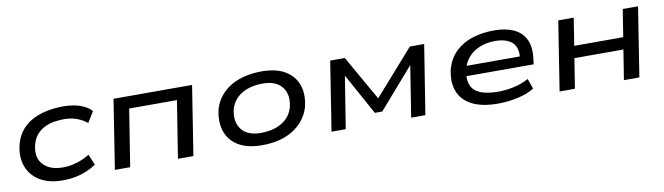

<svg xmlns="http://www.w3.org/2000/svg" viewBox="-33 -927 4696 1358"><g transform="rotate(-10 2315.5 -248.5)"><path d="M337 9Q240 9 175 -29.5Q110 -68 84 -137Q58 -206 80 -297Q97 -358 132.5 -398.5Q168 -439 216.5 -462.5Q265 -486 320 -496Q375 -506 429 -506Q496 -506 548.5 -488.5Q601 -471 632 -437L584 -359Q552 -386 509.5 -401Q467 -416 424 -416Q385 -416 348.5 -410Q312 -404 279.5 -388Q247 -372 223.5 -345Q200 -318 188 -276Q165 -184 213 -132.5Q261 -81 354 -81Q405 -81 455 -96.5Q505 -112 547 -138L579 -61Q548 -40 510 -24Q472 -8 429 0.5Q386 9 337 9Z M712 0 790 -497H1354L1276 0H1165L1230 -410H887L822 0Z M1769 9Q1663 9 1598 -31Q1533 -71 1510.5 -141Q1488 -211 1510 -300Q1527 -352 1559 -390.5Q1591 -429 1635.5 -454.5Q1680 -480 1735.5 -493Q1791 -506 1854 -506Q1959 -506 2024 -466.5Q2089 -427 2112 -358Q2135 -289 2112 -199Q2095 -147 2063 -108.5Q2031 -70 1987 -43.5Q1943 -17 1888 -4Q1833 9 1769 9ZM1776 -78Q1832 -78 1878 -93Q1924 -108 1957.5 -138Q1991 -168 2006 -216Q2030 -305 1987.5 -362.5Q1945 -420 1846 -420Q1792 -420 1745.5 -405.5Q1699 -391 1665.5 -360.5Q1632 -330 1616 -283Q1593 -193 1635 -135.5Q1677 -78 1776 -78Z M2268 0 2346 -497H2451L2634 -175L2918 -497H3021L2942 0H2840L2899 -373H2903L2646 -78H2593L2430 -374L2370 0Z M3464 9Q3348 9 3276.5 -28Q3205 -65 3179.5 -134Q3154 -203 3177 -296Q3199 -367 3247.5 -413.5Q3296 -460 3366.5 -483Q3437 -506 3524 -506Q3605 -506 3663 -480Q3721 -454 3748 -399Q3775 -344 3763 -255L3759 -221H3250L3261 -293H3697L3669 -269Q3679 -327 3662.5 -362.5Q3646 -398 3608.5 -414.5Q3571 -431 3517 -431Q3460 -431 3409.5 -411.5Q3359 -392 3324.5 -352.5Q3290 -313 3280 -253L3279 -251Q3269 -192 3287 -152.5Q3305 -113 3352.5 -93.5Q3400 -74 3478 -74Q3535 -74 3592 -86.5Q3649 -99 3699 -126L3725 -53Q3676 -22 3605.5 -6.5Q3535 9 3464 9Z M3906 0 3984 -497H4095L4064 -300H4416L4447 -497H4557L4479 0H4368L4402 -214H4050L4016 0Z"/></g></svg>

Font: Nunito Sans 7pt Expanded Medium
Style: Italic
Weight: 500
Width: 7
Italic angle: -9°
Designer: Vernon Adams
Foundry: Vernon Adams
Version: Version 3.101;gftools[0.9.27]